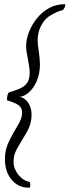

<svg xmlns="http://www.w3.org/2000/svg" viewBox="-20 -752 324 894"><path d="M115.2 122.1Q65.4 122.1 34.2 85Q2.9 47.9 2.9 -11.7Q2.9 -57.6 23.4 -96.7Q43 -136.7 63 -168.5Q83 -200.2 83 -227.5Q83 -253.9 59.6 -266.6Q46.9 -273.4 31.7 -278.8Q16.6 -284.2 12.7 -285.2V-291Q12.7 -308.6 20.5 -321.3Q49.8 -330.1 71.8 -339.4Q93.8 -348.6 106 -365.7Q118.2 -382.8 118.2 -415Q118.2 -424.8 116.2 -439.5Q114.3 -454.1 110.4 -474.6Q101.6 -514.6 101.6 -536.1Q101.6 -568.4 114.7 -602.5Q127.9 -636.7 151.9 -666.5Q175.8 -696.3 208.5 -714.4Q241.2 -732.4 281.2 -732.4Q284.2 -732.4 284.2 -728.5Q284.2 -722.7 279.3 -713.9Q274.4 -705.1 269.5 -704.1Q261.7 -703.1 245.6 -696.3Q229.5 -689.5 208 -675.8Q186.5 -661.1 170.9 -631.3Q155.3 -601.6 155.3 -563.5Q155.3 -544.9 161.1 -509.8Q163.1 -492.2 164.6 -478Q166 -463.9 166 -453.1Q166 -408.2 150.9 -374Q135.7 -339.8 113.3 -320.8Q90.8 -301.8 69.3 -300.8Q91.8 -299.8 109.4 -276.4Q127 -252.9 127 -216.8Q127 -176.8 106.4 -139.6Q84 -100.6 63.5 -67.4Q43 -34.2 43 0Q43 24.4 54.7 45.4Q66.4 66.4 83 79.1Q99.6 91.8 114.3 93.8Q121.1 94.7 121.1 109.4Q121.1 122.1 115.2 122.1Z"/></svg>

Font: Crimson Text
Style: Italic
Weight: 400
Italic angle: -11°
Designer: Sebastian Kosch
Foundry: Sebastian Kosch
Version: Version 1.100; ttfautohint (v1.8.4)